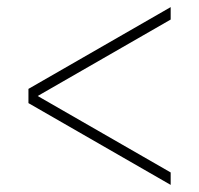

<svg xmlns="http://www.w3.org/2000/svg" viewBox="-20 -520 560 540"><path d="M60 -270 460 -500V-465L86 -250L460 -35V0L60 -230Z"/></svg>

Font: Fivo Sans Thin
Style: Regular
Weight: 250
Foundry: Alexander Slobzheninov
Version: 1.0